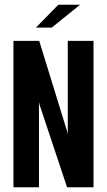

<svg xmlns="http://www.w3.org/2000/svg" viewBox="-20 -793 453 813"><path d="M37 0V-620H146L266 -231V-225H267V-620H376V0H264L147 -351L146 -358H145V0ZM132 -676 227 -773H319L199 -676Z"/></svg>

Font: Smooch Sans Thin
Style: Bold
Weight: 700
Version: Version 1.010